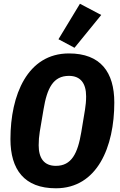

<svg xmlns="http://www.w3.org/2000/svg" viewBox="-20 -996 640 1028"><path d="M279.1 12.1C501.1 12.1 592 -209.9 592 -447.1C592 -610.1 518.1 -709.9 349.1 -709.9C127.1 -709.9 35.9 -487.9 35.9 -251.1C35.9 -88.1 110.1 12.1 279.1 12.1ZM187.1 -218C187.1 -242.9 188.9 -266 192.8 -290.1L213.1 -410.2C231.9 -524.1 264.9 -589.8 349.1 -589.8C411.9 -589.8 441.1 -549 441.1 -480.1C441.1 -454.9 438.9 -432.2 435 -408L415.1 -288C396 -174 362.9 -108 279.1 -108C215.9 -108 187.1 -149.1 187.1 -218ZM293 -785.9 378.9 -740.1 522 -915.8 408 -975.9Z"/></svg>

Font: Margiela Mono Italic Bold It
Style: Regular
Weight: 700
Designer: Mike Abbink, Paul van der Laan, Pieter van Rosmalen
Foundry: Bold Monday
Version: Version 2.003 2021